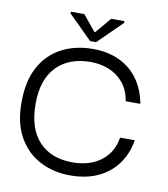

<svg xmlns="http://www.w3.org/2000/svg" viewBox="-82 -791 760 871"><g transform="rotate(10 298.0 -356.0)"><path d="M299 10Q222 10 159.5 -22.5Q97 -55 60.5 -120Q24 -185 25 -280Q25 -377 60.5 -442Q96 -507 159 -540Q222 -573 303 -573Q372 -573 425 -548Q478 -523 511.5 -476.5Q545 -430 557 -365H490Q481 -416 454 -448.5Q427 -481 388 -497Q349 -513 303 -513Q203 -513 146 -454Q89 -395 89 -284Q89 -169 145 -109.5Q201 -50 300 -50Q350 -50 390.5 -66.5Q431 -83 458 -116Q485 -149 493 -198H561Q550 -134 516 -87.5Q482 -41 427.5 -15.5Q373 10 299 10ZM283 -606 174 -714V-722H236L295 -650H299L360 -722H421V-714L311 -606Z"/></g></svg>

Font: Darker Grotesque Medium
Style: Regular
Weight: 500
Designer: Gabriel Lam
Foundry: TypeRant
Version: Version 1.000;gftools[0.9.28]